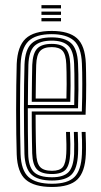

<svg xmlns="http://www.w3.org/2000/svg" viewBox="-20 -729 398 756"><path d="M184.8 7.2Q114.8 7.2 81.5 -21.5Q48.2 -50.2 45.8 -121.2Q44.8 -155.8 44.1 -201.2Q43.5 -246.8 43.5 -296.1Q43.5 -345.5 44.1 -392.6Q44.8 -439.8 45.8 -477.2Q48.8 -546.5 80.9 -576.9Q113 -607.2 183.8 -607.2Q250.8 -607.2 282.9 -578.6Q315 -550 318 -479.5Q318.5 -465.2 318.9 -444Q319.2 -422.8 319.4 -396.2Q319.5 -369.8 318.9 -339.5Q318.2 -309.2 317 -277.2H120.2Q120.2 -249.8 120.5 -223.5Q120.8 -197.2 121.2 -173Q121.8 -148.8 122.5 -126.5Q123.8 -88 137.4 -72.2Q151 -56.5 184.8 -56.5Q215.2 -56.5 227.2 -71.1Q239.2 -85.8 241 -125Q241.8 -140 241.5 -161.9Q241.2 -183.8 240 -209.5H255.5Q256.8 -182.8 257 -161.5Q257.2 -140.2 256.5 -124.2Q254.5 -78.8 238.6 -61.2Q222.8 -43.8 184.8 -43.8Q143.2 -43.8 125.8 -62Q108.2 -80.2 106.8 -125Q106.2 -146 105.8 -174.2Q105.2 -202.5 105.1 -232.9Q105 -263.2 105 -290H302.2Q303.2 -319.2 303.6 -347.1Q304 -375 304 -399.9Q304 -424.8 303.6 -445Q303.2 -465.2 302.5 -479.2Q299.8 -544.2 270.6 -569.4Q241.5 -594.5 183.8 -594.5Q119.8 -594.5 91.8 -566.5Q63.8 -538.5 61.2 -476.5Q60 -438.2 59.4 -391.5Q58.8 -344.8 58.8 -296.2Q58.8 -247.8 59.4 -202.6Q60 -157.5 61 -122.5Q63.2 -58.2 92.4 -31.9Q121.5 -5.5 184.8 -5.5Q246.2 -5.5 273 -31.9Q299.8 -58.2 302.5 -122Q303 -133.2 303.1 -147.4Q303.2 -161.5 302.9 -177.5Q302.5 -193.5 301.5 -209.5H317Q318 -187.8 318.4 -164.1Q318.8 -140.5 318 -121.2Q315 -51.8 284.5 -22.2Q254 7.2 184.8 7.2ZM184.8 -18.2Q128.8 -18.2 103.6 -41.9Q78.5 -65.5 76.2 -123Q75.2 -160 74.8 -206.4Q74.2 -252.8 74.2 -301.8Q74.2 -350.8 74.8 -395.9Q75.2 -441 76.5 -475.2Q78.8 -534.2 104.4 -558Q130 -581.8 183.8 -581.8Q234.5 -581.8 259.6 -559.4Q284.8 -537 287.2 -478.5Q288 -463.2 288.5 -436.8Q289 -410.2 288.8 -376Q288.5 -341.8 287.2 -302.8H89.5Q89.5 -251.2 89.8 -211Q90 -170.8 91 -124.2Q91.8 -74 112.6 -52.5Q133.5 -31 184.8 -31Q229.5 -31 249.4 -50.9Q269.2 -70.8 271.8 -123Q272.5 -139.8 272.2 -161.9Q272 -184 270.8 -209.5H286.2Q287.2 -185.2 287.6 -162.8Q288 -140.2 287.2 -122.5Q284.5 -64.8 261.6 -41.5Q238.8 -18.2 184.8 -18.2ZM89.8 -315.5H272.2Q273.2 -349.5 273.2 -381.2Q273.2 -413 272.9 -438.2Q272.5 -463.5 271.8 -478Q269.5 -529.8 248.2 -549.4Q227 -569 183.8 -569Q137.5 -569 115.6 -548.1Q93.8 -527.2 91.8 -474.5Q91 -448 90.5 -404Q90 -360 89.8 -315.5ZM105 -328.2Q105.2 -349.2 105.4 -373.6Q105.5 -398 106 -423.6Q106.5 -449.2 107 -473.8Q109 -519.5 126.6 -537.9Q144.2 -556.2 183.8 -556.2Q221.5 -556.2 238.1 -538.5Q254.8 -520.8 256.5 -477Q257 -465 257.5 -442.9Q258 -420.8 257.9 -391.4Q257.8 -362 256.8 -328.2ZM120.5 -341H241.5Q242.2 -370.5 242.4 -397.5Q242.5 -424.5 242 -445.1Q241.5 -465.8 241 -476.5Q239.5 -514.2 226.4 -528.9Q213.2 -543.5 183.8 -543.5Q151.8 -543.5 137.8 -528Q123.8 -512.5 122.5 -473Q122 -453.5 121.6 -432.6Q121.2 -411.8 121 -389Q120.8 -366.2 120.5 -341ZM143.2 -696V-708.8H220.2V-696ZM143.2 -645V-657.8H220.2V-645ZM143.2 -670.5V-683.2H220.2V-670.5Z"/></svg>

Font: Big Shoulders Inline Display Thin Medium
Style: Regular
Weight: 500
Version: Version 2.002